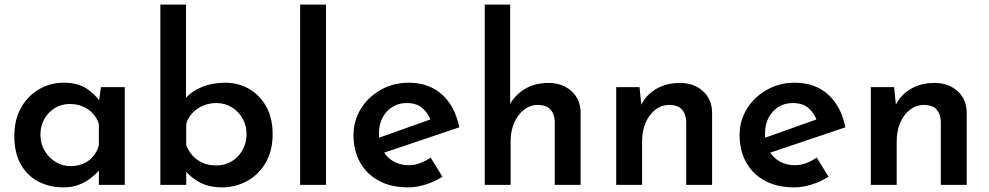

<svg xmlns="http://www.w3.org/2000/svg" viewBox="-20 -800 4281 831"><path d="M254 11Q195 11 146.5 -14Q98 -39 70 -88.5Q42 -138 42 -211Q42 -283 71.5 -334.5Q101 -386 149.5 -414Q198 -442 255 -442Q316 -442 353.5 -417.5Q391 -393 412 -361L406 -345L417 -423H520V0H408V-103L419 -76Q416 -70 403.5 -56.5Q391 -43 370 -27Q349 -11 320.5 0Q292 11 254 11ZM285 -81Q316 -81 341 -92Q366 -103 383 -123Q400 -143 408 -171V-263Q400 -289 382 -308.5Q364 -328 338.5 -339Q313 -350 282 -350Q247 -350 218.5 -333Q190 -316 172.5 -286Q155 -256 155 -217Q155 -179 173 -148Q191 -117 221 -99Q251 -81 285 -81Z M941 11Q884 11 843 -11.5Q802 -34 775 -69L786 -98V0H674V-780H785V-336L784 -375Q809 -405 854 -423.5Q899 -442 955 -442Q1012 -442 1058.5 -415Q1105 -388 1132.5 -338.5Q1160 -289 1160 -219Q1160 -148 1130 -96Q1100 -44 1049.5 -16.5Q999 11 941 11ZM917 -84Q953 -84 982.5 -101.5Q1012 -119 1029.5 -150Q1047 -181 1047 -220Q1047 -258 1029.5 -288Q1012 -318 982.5 -336Q953 -354 917 -354Q885 -354 858.5 -342.5Q832 -331 813.5 -311.5Q795 -292 786 -265V-172Q796 -146 814 -126Q832 -106 858 -95Q884 -84 917 -84Z M1279 -780H1391V0H1279Z M1747 11Q1672 11 1619 -18Q1566 -47 1538 -98Q1510 -149 1510 -215Q1510 -278 1542 -329.5Q1574 -381 1628.5 -411.5Q1683 -442 1749 -442Q1836 -442 1892.5 -391.5Q1949 -341 1968 -249L1627 -134L1601 -197L1868 -292L1844 -279Q1834 -309 1809 -331.5Q1784 -354 1740 -354Q1705 -354 1678 -337Q1651 -320 1635.5 -290.5Q1620 -261 1620 -221Q1620 -179 1637 -148.5Q1654 -118 1683 -101.5Q1712 -85 1749 -85Q1775 -85 1798.5 -94Q1822 -103 1844 -118L1895 -35Q1862 -14 1822.5 -1.5Q1783 11 1747 11Z M2078 0V-780H2188V-330L2186 -347Q2208 -388 2251 -414.5Q2294 -441 2354 -441Q2414 -441 2453 -406Q2492 -371 2493 -314V0H2381V-274Q2380 -306 2363 -325.5Q2346 -345 2309 -346Q2275 -346 2248 -325Q2221 -304 2205.5 -268.5Q2190 -233 2190 -188V0Z M2748 -423 2757 -332 2754 -344Q2775 -388 2819 -414.5Q2863 -441 2923 -441Q2983 -441 3022 -406Q3061 -371 3062 -314V0H2950V-274Q2949 -306 2932 -325.5Q2915 -345 2878 -346Q2844 -346 2817 -325.5Q2790 -305 2774.5 -269.5Q2759 -234 2759 -188V0H2647V-423Z M3418 11Q3343 11 3290 -18Q3237 -47 3209 -98Q3181 -149 3181 -215Q3181 -278 3213 -329.5Q3245 -381 3299.5 -411.5Q3354 -442 3420 -442Q3507 -442 3563.5 -391.5Q3620 -341 3639 -249L3298 -134L3272 -197L3539 -292L3515 -279Q3505 -309 3480 -331.5Q3455 -354 3411 -354Q3376 -354 3349 -337Q3322 -320 3306.5 -290.5Q3291 -261 3291 -221Q3291 -179 3308 -148.5Q3325 -118 3354 -101.5Q3383 -85 3420 -85Q3446 -85 3469.5 -94Q3493 -103 3515 -118L3566 -35Q3533 -14 3493.5 -1.5Q3454 11 3418 11Z M3850 -423 3859 -332 3856 -344Q3877 -388 3921 -414.5Q3965 -441 4025 -441Q4085 -441 4124 -406Q4163 -371 4164 -314V0H4052V-274Q4051 -306 4034 -325.5Q4017 -345 3980 -346Q3946 -346 3919 -325.5Q3892 -305 3876.5 -269.5Q3861 -234 3861 -188V0H3749V-423Z"/></svg>

Font: Josefin Sans Thin SemiBold
Style: Regular
Weight: 600
Version: Version 2.000